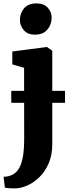

<svg xmlns="http://www.w3.org/2000/svg" viewBox="-30 -836 400 1100"><path d="M60 243Q47 243 34.2 242.8Q21.5 242.5 12 241.5Q2.5 240.5 -2 239L-9.5 177Q-3 177 11 175Q25 173 40.5 165.5Q65 153.5 80 126.8Q95 100 101.8 58.2Q108.5 16.5 108.5 -40L108 -447.5L40.5 -467V-541L236.5 -566.5H239.5L269.5 -545.5V-10.5Q269.5 52 249 99.5Q228.5 147 196.2 178.5Q164 210 127.5 226.2Q91 242.5 60 243ZM169.5 -637.5Q128 -637.5 106 -663.5Q84 -689.5 84 -720.5Q84 -760.5 108 -788.5Q132 -816.5 179 -816.5H180Q222 -816.5 244 -791.5Q266 -766.5 266 -735.5Q266 -696 241.8 -666.8Q217.5 -637.5 170.5 -637.5ZM342.5 -315.5V-247H34.5V-315.5Z"/></svg>

Font: Merriweather 24pt Black
Style: Regular
Weight: 900
Designer: Eben Sorkin
Foundry: Eben Sorkin
Version: Version 2.100